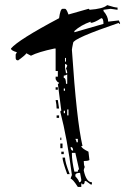

<svg xmlns="http://www.w3.org/2000/svg" viewBox="-20 -740 519 760"><path d="M274.4 -612.3 389.6 -645.5Q389.6 -668 380.9 -668Q352.5 -649.4 338.9 -649.4V-654.3Q299.8 -640.6 274.4 -617.2ZM293 -18.6Q301.8 -18.6 301.8 -28.3L296.9 -55.7Q278.3 -55.7 278.3 -46.9V-42Q293 -26.4 293 -18.6ZM288.1 -60.5Q288.1 -69.3 293 -69.3L278.3 -134.8H264.6V-129.9Q264.6 -103.5 274.4 -60.5ZM269.5 -143.6Q269.5 -158.2 259.8 -158.2V-153.3Q261.7 -143.6 269.5 -143.6ZM288.1 -176.8V-190.4H278.3Q283.2 -181.6 283.2 -176.8ZM237.3 -292V-301.8H232.4V-292ZM251 -283.2V-306.6H246.1V-283.2ZM237.3 -380.9V-389.6H232.4V-380.9ZM246.1 -408.2V-445.3Q237.3 -440.4 232.4 -440.4V-431.6Q241.2 -431.6 241.2 -408.2ZM246.1 -450.2Q246.1 -460 241.2 -468.8Q246.1 -477.5 246.1 -482.4L237.3 -487.3V-473.6L241.2 -450.2ZM241.2 -496.1V-510.7H237.3V-496.1ZM301.8 0H288.1Q267.6 -32.2 259.8 -32.2Q259.8 -37.1 264.6 -46.9Q246.1 -192.4 218.8 -296.9Q218.8 -301.8 222.7 -301.8L209 -408.2Q213.9 -408.2 213.9 -413.1Q207 -413.1 200.2 -426.8V-436.5H209V-459H200.2V-547.9H195.3Q130.9 -534.2 102.5 -519.5L84 -529.3Q84 -524.4 51.8 -501Q42 -501 42 -510.7V-524.4L46.9 -533.2Q23.4 -540 23.4 -547.9Q51.8 -582 213.9 -668Q218.8 -705.1 227.5 -705.1H237.3Q243.2 -705.1 251 -682.6L330.1 -705.1Q334 -705.1 334 -701.2Q388.7 -705.1 404.3 -719.7Q434.6 -710 445.3 -710V-701.2Q441.4 -701.2 418 -705.1L389.6 -701.2V-696.3Q408.2 -674.8 408.2 -654.3L450.2 -659.2L455.1 -649.4V-645.5Q450.2 -645.5 450.2 -649.4Q269.5 -587.9 269.5 -570.3Q264.6 -546.9 264.6 -543Q283.2 -262.7 306.6 -162.1H301.8Q301.8 -153.3 330.1 -139.6L334 -106.4Q327.1 -102.5 311.5 -102.5Q311.5 -86.9 315.4 -79.1Q311.5 -70.3 311.5 -65.4Q321.3 -18.6 343.8 -18.6V-9.8H338.9L320.3 -23.4H315.4Q315.4 -9.8 306.6 -9.8Q306.6 -13.7 301.8 -13.7ZM255.9 -50.8H246.1Q227.5 -101.6 227.5 -116.2H237.3Q237.3 -98.6 255.9 -50.8ZM232.4 -129.9H222.7V-139.6H232.4ZM227.5 -153.3H218.8V-171.9H227.5ZM222.7 -185.5H218.8V-195.3H222.7ZM213.9 -273.4H204.1V-283.2H213.9ZM213.9 -310.5H204.1Q204.1 -325.2 200.2 -343.8H209ZM209 -384.8H200.2V-394.5H209Z"/></svg>

Font: Blackcraft
Style: Regular
Weight: 400
Designer: GGBotNet
Foundry: GGBotNet
Version: 1.00